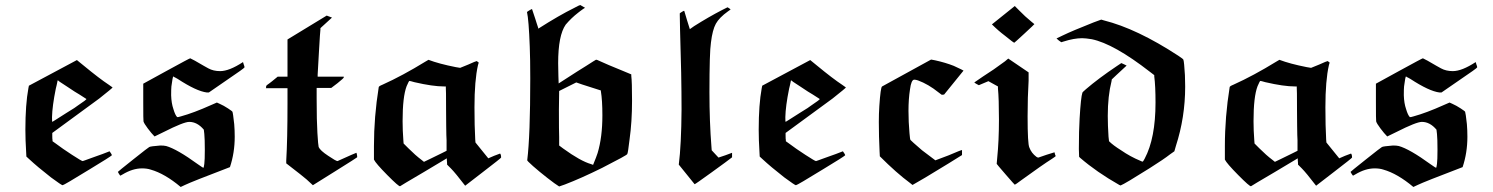

<svg xmlns="http://www.w3.org/2000/svg" viewBox="-20 -710 5940 764"><path d="M95 -369Q106 -375 286 -471L313 -449Q376 -397 414 -372L428 -362Q428 -360 375 -318L188 -181V-170Q188 -156 189 -153V-148L203 -138Q228 -119 266.5 -94Q305 -69 309 -69Q310 -69 318 -72Q326 -75 340 -80Q354 -85 365 -89Q386 -96 416 -108Q417 -107 421.5 -100Q426 -93 425 -92Q419 -86 338 -37Q234 27 229 27Q225 27 183 -4Q128 -47 97 -76L85 -87L84 -106Q81 -153 81 -194Q81 -294 93 -359ZM246 -366Q230 -376 217 -385Q212 -390 210 -390Q209 -390 209 -389Q209 -388 208 -383.5Q207 -379 205.5 -371.5Q204 -364 202 -357Q188 -288 187 -244Q187 -225 188 -225Q189 -225 201 -233L245 -261Q283 -284 291 -291Q324 -313 324 -316L296 -334Q283 -341 246 -366Z M856 -427Q892 -427 947 -463L950 -453Q953 -446 953 -442Q953 -439 882 -391L811 -342H803Q762 -347 687 -396Q683 -398 679 -400.5Q675 -403 672 -404L670 -406Q667 -406 662 -366Q661 -356 661 -331Q662 -299 670 -276Q677 -252 685 -244Q687 -243 700 -247Q751 -261 820 -292L843 -302L854 -297Q870 -290 887.5 -278.5Q905 -267 905 -265Q907 -261 912 -216Q914 -192 914 -166Q914 -102 895 -45Q743 13 716 26L699 34Q636 -19 580 -35Q565 -40 545 -40Q508 -40 468 -16L459 -11Q458 -11 453.5 -18Q449 -25 449 -26Q449 -27 510 -75.5Q571 -124 574 -125Q579 -128 618 -131Q632 -131 641 -129Q684 -117 768 -56Q790 -40 790 -43Q791 -44 793 -58Q795 -73 795 -114Q795 -157 793 -177L791 -194Q765 -225 733 -225Q711 -225 632 -185L595 -167Q583 -179 568 -199Q553 -219 551 -227Q550 -230 550 -304V-377L643 -428Q736 -479 737 -478Q738 -478 755.5 -468.5Q773 -459 791 -448L809 -438Q829 -427 856 -427Z M1323 -69Q1396 -102 1398 -102Q1399 -102 1400.5 -93.5Q1402 -85 1401 -84Q1401 -83 1313 -28L1225 27Q1209 13 1200 4Q1189 -6 1119 -60V-71Q1124 -154 1124 -297V-359H1038L1039 -363Q1039 -365 1039 -367L1040 -369L1043 -372Q1046 -374 1052 -378.5Q1058 -383 1063 -387L1085 -405H1124V-553L1280 -648Q1299 -641 1301 -640L1255 -598V-592Q1254 -589 1249 -501.5Q1244 -414 1244 -413V-405H1348V-402Q1348 -399 1323 -379L1298 -360H1240V-319Q1240 -228 1243 -181Q1246 -132 1248 -125Q1254 -111 1286 -90Q1317 -69 1323 -69Z M1468 -129Q1468 -245 1487 -363Q1487 -367 1502 -373Q1582 -409 1673 -465L1685 -472Q1727 -456 1793 -443L1811 -440L1843 -453Q1874 -467 1877 -467L1885 -461L1882 -451Q1868 -390 1868 -283Q1868 -208 1871 -155L1872 -143L1923 -80L1946 -90L1970 -99Q1974 -95 1974 -83Q1974 -81 1901 -25L1831 29Q1791 -23 1774 -40L1759 -55V-61Q1759 -63 1758.5 -67.5Q1758 -72 1758 -74V-80L1666 -25Q1574 29 1572 31Q1567 33 1521 -13.5Q1475 -60 1468 -75ZM1629 -383Q1612 -388 1609 -388Q1607 -388 1598 -367Q1582 -325 1582 -228Q1582 -191 1585 -152L1586 -139L1605 -120Q1633 -92 1657 -74L1667 -66L1692 -78Q1726 -95 1737 -100L1757 -110V-152Q1756 -164 1755.5 -210Q1755 -256 1755 -275Q1755 -358 1754 -361V-366H1747Q1702 -366 1629 -383Z M2122 -596Q2205 -649 2264 -678Q2286 -690 2289 -690L2308 -679Q2306 -678 2300 -674Q2294 -670 2289 -666Q2284 -662 2280 -659Q2254 -639 2231 -612Q2201 -569 2201 -459Q2201 -450 2201.5 -432Q2202 -414 2202 -406L2203 -378L2276 -425Q2292 -435 2312 -447.5Q2332 -460 2341 -466L2351 -472Q2353 -474 2371 -465Q2392 -455 2456 -429L2492 -414V-408Q2495 -385 2495 -309Q2495 -225 2485 -154Q2479 -102 2476 -97Q2476 -93 2376 -42Q2291 0 2228 24L2205 32Q2190 23 2158 -2Q2126 -27 2101 -49Q2076 -71 2078 -73Q2090 -170 2090 -398Q2090 -476 2088 -524Q2084 -632 2077 -662Q2077 -663 2086 -668.5Q2095 -674 2097 -674L2110 -635Q2113 -626 2116 -616Q2119 -606 2121 -601ZM2377 -251Q2377 -311 2371 -347V-350L2296 -374L2273 -382L2205 -348L2204 -274Q2204 -184 2205 -165V-131L2221 -119Q2290 -69 2332 -57L2340 -54Q2354 -88 2358 -101Q2377 -164 2377 -251Z M2681 -55Q2691 -133 2692 -275Q2692 -409 2686 -593Q2685 -618 2685 -650V-657L2689 -660Q2694 -663 2698 -665.5Q2702 -668 2703 -666L2714 -629L2725 -594L2742 -606Q2799 -642 2853 -670L2875 -681Q2876 -681 2881.5 -677Q2887 -673 2887 -672Q2882 -668 2877 -665Q2842 -640 2828.5 -615.5Q2815 -591 2809 -541Q2803 -502 2803 -343Q2803 -226 2811 -125L2812 -112L2825 -98L2839 -83Q2852 -87 2866 -92L2893 -102V-84Q2878 -72 2811.5 -24Q2745 24 2744 23Z M3013 -369Q3024 -375 3204 -471L3231 -449Q3294 -397 3332 -372L3346 -362Q3346 -360 3293 -318L3106 -181V-170Q3106 -156 3107 -153V-148L3121 -138Q3146 -119 3184.5 -94Q3223 -69 3227 -69Q3228 -69 3236 -72Q3244 -75 3258 -80Q3272 -85 3283 -89Q3304 -96 3334 -108Q3335 -107 3339.5 -100Q3344 -93 3343 -92Q3337 -86 3256 -37Q3152 27 3147 27Q3143 27 3101 -4Q3046 -47 3015 -76L3003 -87L3002 -106Q2999 -153 2999 -194Q2999 -294 3011 -359ZM3164 -366Q3148 -376 3135 -385Q3130 -390 3128 -390Q3127 -390 3127 -389Q3127 -388 3126 -383.5Q3125 -379 3123.5 -371.5Q3122 -364 3120 -357Q3106 -288 3105 -244Q3105 -225 3106 -225Q3107 -225 3119 -233L3163 -261Q3201 -284 3209 -291Q3242 -313 3242 -316L3214 -334Q3201 -341 3164 -366Z M3490 -366 3685 -473 3701 -470Q3742 -461 3775 -448Q3814 -430 3814 -429L3737 -334L3732 -333H3727L3715 -342Q3674 -375 3633 -390Q3624 -393 3618 -393Q3606 -393 3601 -354Q3595 -316 3595 -269Q3595 -225 3599 -180Q3601 -155 3603 -153Q3606 -149 3649 -112Q3652 -110 3702 -72L3755 -92Q3804 -113 3808 -113V-93L3755 -60Q3641 10 3611 26L3601 18Q3548 -21 3481 -88L3480 -107Q3477 -167 3477 -225Q3477 -258 3479 -288Q3484 -363 3490 -366Z M3927 -613 4018 -686 4038 -666Q4057 -646 4085 -623L4096 -614Q4096 -613 4056.5 -576.5Q4017 -540 4016 -540Q4013 -540 3980 -567Q3952 -588 3927 -613ZM4112 -83Q4113 -83 4144 -94L4176 -104Q4179 -91 4181 -89Q4181 -88 4166 -78Q4128 -54 4044 7Q4020 25 4018 25Q4017 25 3981.5 -16Q3946 -57 3946 -58Q3946 -59 3948 -81Q3955 -150 3955 -234Q3955 -318 3951 -358V-366L3913 -387L3894 -379L3875 -371Q3874 -371 3865.5 -376Q3857 -381 3857 -382L3892 -406Q3932 -431 3979 -466L3992 -477L4073 -422V-389Q4069 -324 4069 -247Q4069 -137 4076 -123Q4084 -101 4104 -86Q4108 -83 4112 -83Z M4332 -621 4362 -632Q4367 -631 4372 -629Q4504 -596 4669 -488Q4689 -475 4689 -472Q4692 -463 4695 -411Q4695 -406 4695.5 -390Q4696 -374 4696 -365Q4696 -243 4659 -129L4653 -108L4636 -96Q4612 -77 4555 -41Q4455 22 4439 28L4434 26Q4344 -25 4278 -82L4274 -86L4273 -117Q4273 -191 4276 -239Q4281 -324 4287 -341Q4287 -343 4301 -355Q4351 -398 4424 -447L4442 -459L4453 -454L4463 -449Q4430 -419 4423 -412L4404 -394L4403 -387Q4388 -328 4388 -249Q4388 -211 4391 -166L4393 -148Q4409 -132 4441 -112Q4477 -87 4518 -70Q4526 -66 4527.5 -67Q4529 -68 4535 -79Q4578 -160 4578 -302Q4578 -368 4573 -406V-411L4556 -424Q4412 -536 4324 -554Q4300 -558 4286 -558Q4254 -558 4213 -545L4203 -542L4193 -549L4184 -557L4209 -569Q4246 -587 4332 -621Z M4854 -129Q4854 -245 4873 -363Q4873 -367 4888 -373Q4968 -409 5059 -465L5071 -472Q5113 -456 5179 -443L5197 -440L5229 -453Q5260 -467 5263 -467L5271 -461L5268 -451Q5254 -390 5254 -283Q5254 -208 5257 -155L5258 -143L5309 -80L5332 -90L5356 -99Q5360 -95 5360 -83Q5360 -81 5287 -25L5217 29Q5177 -23 5160 -40L5145 -55V-61Q5145 -63 5144.5 -67.5Q5144 -72 5144 -74V-80L5052 -25Q4960 29 4958 31Q4953 33 4907 -13.5Q4861 -60 4854 -75ZM5015 -383Q4998 -388 4995 -388Q4993 -388 4984 -367Q4968 -325 4968 -228Q4968 -191 4971 -152L4972 -139L4991 -120Q5019 -92 5043 -74L5053 -66L5078 -78Q5112 -95 5123 -100L5143 -110V-152Q5142 -164 5141.5 -210Q5141 -256 5141 -275Q5141 -358 5140 -361V-366H5133Q5088 -366 5015 -383Z M5761 -427Q5797 -427 5852 -463L5855 -453Q5858 -446 5858 -442Q5858 -439 5787 -391L5716 -342H5708Q5667 -347 5592 -396Q5588 -398 5584 -400.5Q5580 -403 5577 -404L5575 -406Q5572 -406 5567 -366Q5566 -356 5566 -331Q5567 -299 5575 -276Q5582 -252 5590 -244Q5592 -243 5605 -247Q5656 -261 5725 -292L5748 -302L5759 -297Q5775 -290 5792.5 -278.5Q5810 -267 5810 -265Q5812 -261 5817 -216Q5819 -192 5819 -166Q5819 -102 5800 -45Q5648 13 5621 26L5604 34Q5541 -19 5485 -35Q5470 -40 5450 -40Q5413 -40 5373 -16L5364 -11Q5363 -11 5358.5 -18Q5354 -25 5354 -26Q5354 -27 5415 -75.5Q5476 -124 5479 -125Q5484 -128 5523 -131Q5537 -131 5546 -129Q5589 -117 5673 -56Q5695 -40 5695 -43Q5696 -44 5698 -58Q5700 -73 5700 -114Q5700 -157 5698 -177L5696 -194Q5670 -225 5638 -225Q5616 -225 5537 -185L5500 -167Q5488 -179 5473 -199Q5458 -219 5456 -227Q5455 -230 5455 -304V-377L5548 -428Q5641 -479 5642 -478Q5643 -478 5660.5 -468.5Q5678 -459 5696 -448L5714 -438Q5734 -427 5761 -427Z"/></svg>

Font: MathJax_Fraktur
Style: Bold
Weight: 700
Version: Version 1.1